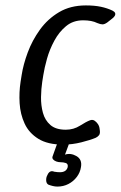

<svg xmlns="http://www.w3.org/2000/svg" viewBox="-20 -527 446 709"><path d="M213 7Q156 7 121.5 -14.5Q87 -36 71 -70.5Q55 -105 52.5 -145.5Q50 -186 56 -225L60 -250Q66 -289 82.5 -333.5Q99 -378 127.5 -417.5Q156 -457 198 -482Q240 -507 297 -507Q329 -507 352.5 -502Q376 -497 395 -488Q403 -484 405 -479Q407 -474 403.5 -468Q400 -462 390 -455L376 -444Q366 -437 358.5 -437Q351 -437 339 -442Q319 -452 287 -452Q250 -452 224 -430.5Q198 -409 180.5 -376.5Q163 -344 153.5 -310Q144 -276 140 -250L136 -225Q132 -199 131.5 -168.5Q131 -138 138.5 -110.5Q146 -83 166 -65.5Q186 -48 223 -48Q252 -48 275.5 -63Q299 -78 313 -83Q322 -86 329 -81.5Q336 -77 341.5 -69Q347 -61 348 -50Q351 -34 345.5 -27.5Q340 -21 333 -18Q314 -10 280.5 -1.5Q247 7 213 7ZM192 162Q184 162 175.5 160Q167 158 159 155Q151 151 150.5 139Q150 127 156 118V117Q161 108 167 106Q173 104 180 107Q186 108 191.5 108.5Q197 109 201 109Q225 109 230 90Q232 78 223 75Q214 72 203 72Q196 72 188.5 69.5Q181 67 176.5 62Q172 57 174 51L193 -2H237L220 44Q241 37 262.5 49.5Q284 62 279 90Q276 110 263.5 126.5Q251 143 232.5 152.5Q214 162 192 162Z"/></svg>

Font: Winky Sans Light
Style: Italic
Weight: 300
Italic angle: -8.97852°
Designer: Simon Atzbach
Foundry: typofactur
Version: Version 1.205